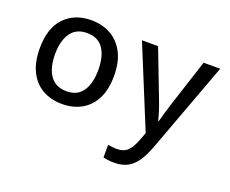

<svg xmlns="http://www.w3.org/2000/svg" viewBox="-125 -756 1450 1208"><g transform="rotate(20 600.0 -152.0)"><path d="M302 10Q228 10 171.5 -21.5Q115 -53 83 -116Q51 -179 51 -272Q51 -409 119 -479Q187 -549 297 -549Q370 -549 427 -517.5Q484 -486 517 -423.5Q550 -361 550 -267Q550 -176 518.5 -114.5Q487 -53 431 -21.5Q375 10 302 10ZM300 -75Q374 -75 409 -127.5Q444 -180 444 -270Q444 -360 408.5 -412Q373 -464 299 -464Q226 -464 190 -411.5Q154 -359 154 -270Q154 -180 190.5 -127.5Q227 -75 300 -75ZM735 245Q716 245 697 242.5Q678 240 663 237V152Q675 154 691 156Q707 158 721 158Q767 158 792.5 134.5Q818 111 837 62L860 2L638 -539H746L867 -224Q878 -196 889 -162.5Q900 -129 908 -96H911Q920 -130 930 -163Q940 -196 949 -225L1051 -539H1162L941 58Q920 116 894 158Q868 200 830.5 222.5Q793 245 735 245Z"/></g></svg>

Font: Noto Sans Mono Medium
Style: Regular
Weight: 500
Designer: Monotype Design Team
Foundry: Monotype Imaging Inc.
Version: Version 2.014